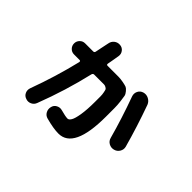

<svg xmlns="http://www.w3.org/2000/svg" viewBox="-128 -928 1256 1256"><g transform="rotate(45 500.0 -300.0)"><path d="M761.7 -174.8Q723.6 -314.5 668.9 -464.8Q661.1 -487.3 670.9 -507.8Q680.7 -528.3 703.1 -535.2Q726.6 -542 748 -530.8Q769.5 -519.5 778.3 -498Q832 -348.6 872.1 -203.1Q877.9 -180.7 865.7 -160.6Q853.5 -140.6 831.1 -134.8Q808.6 -128.9 788.1 -140.1Q767.6 -151.4 761.7 -174.8ZM206.1 -390.6Q184.6 -390.6 169.9 -405.8Q155.3 -420.9 155.3 -441.9Q155.3 -462.9 169.9 -478Q184.6 -493.2 206.1 -493.2H281.2Q292 -493.2 293.9 -504.9Q296.9 -517.6 303.2 -550.3Q309.6 -583 313.5 -599.6Q317.4 -622.1 334.5 -635.7Q351.6 -649.4 375 -647.5Q397.5 -645.5 410.6 -627.9Q423.8 -610.4 419.9 -587.9Q418 -576.2 415.5 -562Q413.1 -547.9 410.2 -531.2Q407.2 -514.6 405.3 -504.9Q403.3 -493.2 414.1 -493.2H452.1Q494.1 -493.2 514.2 -493.2Q534.2 -493.2 559.6 -488.3Q585 -483.4 594.2 -479.5Q603.5 -475.6 616.2 -460.4Q628.9 -445.3 631.3 -432.6Q633.8 -419.9 637.7 -388.2Q641.6 -356.4 641.6 -329.6Q641.6 -302.7 641.6 -250Q641.6 47.9 500 47.9Q453.1 47.9 380.9 28.3Q358.4 22.5 347.7 2.4Q336.9 -17.6 342.8 -40Q347.7 -61.5 367.2 -71.8Q386.7 -82 407.2 -76.2Q453.1 -63.5 472.7 -63.5Q484.4 -63.5 495.6 -81.5Q506.8 -99.6 514.6 -147.9Q522.5 -196.3 522.5 -267.6Q522.5 -303.7 522.5 -319.8Q522.5 -335.9 519 -353.5Q515.6 -371.1 513.2 -375.5Q510.7 -379.9 501.5 -385.3Q492.2 -390.6 483.9 -390.6Q475.6 -390.6 457 -390.6H392.6Q382.8 -390.6 378.9 -379.9Q334 -186.5 260.7 3.9Q252.9 25.4 232.4 34.7Q211.9 43.9 191.4 36.1Q169.9 29.3 161.1 9.3Q152.3 -10.7 160.2 -32.2Q223.6 -204.1 265.6 -378.9Q267.6 -390.6 257.8 -390.6Z"/></g></svg>

Font: Rounded-X Mgen+ 1m bold
Style: Bold
Weight: 700
Designer: [Source Han Sans]
Ryoko NISHIZUKA  (kana & ideographs); Paul D. Hunt (Latin, Greek & Cyrillic); Wenlong ZHANG  (bopomofo
Version: Version 1.059.20150602